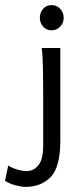

<svg xmlns="http://www.w3.org/2000/svg" viewBox="-89 -562 327 754"><path d="M10.7 171.9Q-4.4 171.9 -28.6 165.5Q-52.7 159.2 -69.3 147.9L-56.6 87.9Q-44.4 96.7 -22.5 103.3Q-0.5 109.9 14.6 109.9Q43.9 109.9 62.3 86.4Q80.6 63 80.6 8.8V-193.8Q80.6 -247.6 79.6 -296.1Q78.6 -344.7 74.7 -373.5H147.9V-8.8Q147.9 93.3 110.6 132.6Q73.2 171.9 10.7 171.9ZM113.3 -442.9Q93.3 -442.9 80.3 -457.5Q67.4 -472.2 67.4 -492.2Q67.4 -512.7 80.3 -527.3Q93.3 -542 113.3 -542Q133.8 -542 147.5 -527.3Q161.1 -512.7 161.1 -492.2Q161.1 -472.2 147.5 -457.5Q133.8 -442.9 113.3 -442.9Z"/></svg>

Font: Harmattan
Style: Regular
Weight: 400
Designer: George W. Nuss III and SIL International
Foundry: SIL International
Version: Version 4.000